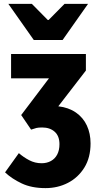

<svg xmlns="http://www.w3.org/2000/svg" viewBox="-20 -776 507 988"><path d="M214 192Q143 192 92 168Q41 144 6 111L77 12Q101 33 130.5 48.5Q160 64 194 64Q221 64 242 52.5Q263 41 274.5 19Q286 -3 286 -34Q286 -76 261.5 -98Q237 -120 197 -120Q178 -120 167.5 -117.5Q157 -115 140 -109L89 -184L232 -373H37V-498H422V-413L280 -229Q333 -223 370.5 -197Q408 -171 427 -130Q446 -89 446 -38Q446 35 414 86.5Q382 138 329.5 165Q277 192 214 192ZM154 -570 23 -756H144L226 -673H230L312 -756H433L302 -570Z"/></svg>

Font: Source Sans 3 ExtraLight ExtraBold
Style: Regular
Weight: 800
Version: Version 3.052;hotconv 1.1.0;makeotfexe 2.6.0